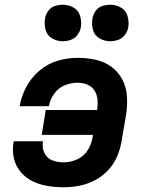

<svg xmlns="http://www.w3.org/2000/svg" viewBox="-20 -782 616 810"><path d="M248 8Q281 8 315 1.5Q349 -5 380.5 -21.5Q412 -38 436.5 -64.5Q461 -91 474.5 -123Q488 -155 493 -188L512 -298Q518 -337 515.5 -375.5Q513 -414 496 -446.5Q479 -479 449.5 -500.5Q420 -522 383 -530Q346 -538 307 -538Q266 -538 224 -526Q182 -514 147 -484.5Q112 -455 91 -415.5Q70 -376 63 -334H186Q191 -362 208.5 -386.5Q226 -411 253 -422Q280 -433 307 -433Q329 -433 348.5 -425Q368 -417 379 -399.5Q390 -382 391.5 -360.5Q393 -339 390 -318H173L156 -213H372L371 -205Q367 -177 351 -150Q335 -123 306 -110Q277 -97 249 -97Q224 -97 201 -105.5Q178 -114 167.5 -136.5Q157 -159 161 -183Q161 -185 162 -186H38Q37 -183 37 -180Q31 -145 39 -112.5Q47 -80 68 -55.5Q89 -31 118 -17Q147 -3 180.5 2.5Q214 8 248 8ZM445 -608Q462 -608 479 -614Q496 -620 507 -635Q518 -650 521 -666Q525 -691 518 -714.5Q511 -738 490.5 -750Q470 -762 445 -762Q428 -762 411 -756.5Q394 -751 383.5 -736Q373 -721 370 -704Q366 -679 372.5 -655.5Q379 -632 400 -620Q421 -608 445 -608ZM245 -608Q262 -608 279 -614Q296 -620 307 -635Q318 -650 321 -666Q325 -691 318 -714.5Q311 -738 290.5 -750Q270 -762 245 -762Q228 -762 211 -756.5Q194 -751 183.5 -736Q173 -721 170 -704Q166 -679 172.5 -655.5Q179 -632 200 -620Q221 -608 245 -608Z"/></svg>

Font: Iosevka Sparkle Oblique
Style: Bold
Weight: 700
Italic angle: -9°
Designer: Belleve Invis
Foundry: Belleve Invis
Version: Version 4.5.0; ttfautohint (v1.8.3)